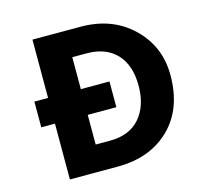

<svg xmlns="http://www.w3.org/2000/svg" viewBox="-99 -784 947 894"><g transform="rotate(-15 374.5 -337.0)"><path d="M427 -269H289V-126H359Q452 -126 502.5 -184Q553 -242 553 -340Q553 -438 502 -492.5Q451 -547 358 -547H289V-393H427ZM361 0H131V-269H65V-393H131V-674H363Q515 -674 612 -580.5Q709 -487 709 -348Q709 -186 613.5 -93Q518 0 361 0Z"/></g></svg>

Font: Hind Colombo
Style: Bold
Weight: 700
Designer: Jyotish Sonowal, Aditi Pimprikar
Foundry: Indian Type Foundry
Version: Version 1.000;PS 1.0;hotconv 1.0.86;makeotf.lib2.5.63406; tt